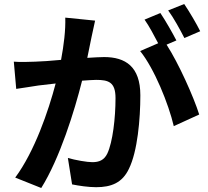

<svg xmlns="http://www.w3.org/2000/svg" viewBox="-20 -886 1040 959"><path d="M900 -866 820 -834C848 -796 880 -737 901 -696L980 -730C963 -765 926 -828 900 -866ZM49 -578 61 -442C92 -447 144 -454 172 -459L258 -469C222 -332 153 -130 56 1L186 53C278 -94 352 -331 390 -483C419 -485 444 -487 460 -487C522 -487 557 -476 557 -396C557 -297 543 -176 516 -119C500 -86 475 -76 441 -76C415 -76 357 -86 319 -97L340 35C374 42 422 49 460 49C536 49 591 27 624 -43C667 -130 681 -292 681 -410C681 -554 606 -601 500 -601C479 -601 450 -599 416 -597L437 -700C442 -725 449 -757 455 -783L306 -798C308 -735 299 -662 285 -587C234 -582 187 -579 156 -578C119 -577 86 -575 49 -578ZM781 -821 702 -788C725 -756 750 -708 770 -670L680 -631C751 -543 822 -367 848 -256L975 -314C947 -403 872 -570 812 -663L861 -684C842 -721 806 -784 781 -821Z"/></svg>

Font: Noto Sans CJK TC
Style: Bold
Weight: 700
Designer: Ryoko NISHIZUKA 西塚涼子 (kana, bopomofo & ideographs); Paul D. Hunt (Latin, Greek & Cyrillic); Sandoll Communications 산돌커뮤니
Foundry: Adobe
Version: Version 2.004;hotconv 1.0.118;makeotfexe 2.5.65603